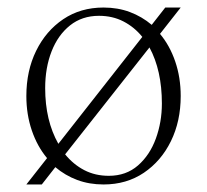

<svg xmlns="http://www.w3.org/2000/svg" viewBox="-20 -480 550 510"><path d="M50 10 105 -60Q79 -91 64.5 -133.5Q50 -176 50 -225Q50 -292 76 -345Q102 -398 148 -429Q194 -460 255 -460Q293 -460 325 -448Q357 -436 383 -414L419 -460H460L405 -390Q431 -359 445.5 -316.5Q460 -274 460 -225Q460 -158 434 -105Q408 -52 362 -21Q316 10 255 10Q217 10 185 -2Q153 -14 127 -36L91 10ZM100 -246Q100 -160 135 -98L358 -382Q337 -408 308 -423Q279 -438 243 -438Q198 -438 166 -412.5Q134 -387 117 -343.5Q100 -300 100 -246ZM269 -13Q315 -13 346.5 -40.5Q378 -68 394 -112Q410 -156 410 -205Q410 -293 377 -354L153 -70Q175 -43 204 -28Q233 -13 269 -13Z"/></svg>

Font: Spectral ExtraLight
Style: Regular
Weight: 275
Designer: Jean-Baptiste Levee
Foundry: Production Type
Version: Version 2.001